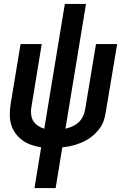

<svg xmlns="http://www.w3.org/2000/svg" viewBox="-20 -755 640 980"><path d="M156 205 190 -3Q165 -7 140 -15.5Q115 -24 95 -38.5Q75 -53 60 -73Q45 -93 37.5 -117.5Q30 -142 30 -168.5Q30 -195 34 -222L85 -530H193L140 -207Q137 -189 139 -170.5Q141 -152 150 -137.5Q159 -123 174 -113Q189 -103 206 -98L311 -735H419L314 -98Q331 -102 348.5 -109.5Q366 -117 380 -129.5Q394 -142 402.5 -159Q411 -176 414 -193L470 -530H578L519 -178Q516 -160 510.5 -142Q505 -124 494.5 -108Q484 -92 470 -77.5Q456 -63 440 -51.5Q424 -40 406.5 -32Q389 -24 371 -18Q353 -12 335 -8.5Q317 -5 298 -3L264 205Z"/></svg>

Font: Iosevka Curly SmBdEx
Style: Italic
Weight: 600
Width: 7
Italic angle: -9°
Monospace: yes
Designer: Belleve Invis
Foundry: Belleve Invis
Version: Version 11.1.0; ttfautohint (v1.8.3)